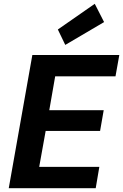

<svg xmlns="http://www.w3.org/2000/svg" viewBox="-20 -989 647 1009"><path d="M26 0 150 -700H607L587 -588H270L239 -410H525L506 -301H220L186 -112H502L483 0ZM323 -753 284 -834 478 -969 527 -873Z"/></svg>

Font: DM Sans 11pt ExtraBold
Style: Italic
Weight: 800
Italic angle: -10°
Version: Version 4.004;gftools[0.9.30]